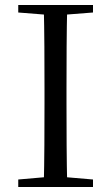

<svg xmlns="http://www.w3.org/2000/svg" viewBox="-20 -748 445 768"><path d="M53 0V-30L191 -42H212L352 -30V0ZM155 0Q157 -84 157.5 -168Q158 -252 158 -337V-391Q158 -476 157.5 -560.5Q157 -645 155 -728H249Q247 -645 246.5 -560.5Q246 -476 246 -391V-337Q246 -252 246.5 -168Q247 -84 249 0ZM53 -698V-728H352V-698L212 -687H191Z"/></svg>

Font: Noto Serif SC
Style: Regular
Weight: 400
Designer: Ryoko NISHIZUKA 西塚涼子 (kana & ideographs); Frank Grießhammer (Latin, Greek & Cyrillic); Wenlong ZHANG 张文龙 (bopomofo); San
Foundry: Adobe
Version: Version 2.002-H1;hotconv 1.1.0;makeotfexe 2.6.0